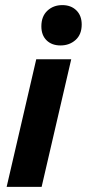

<svg xmlns="http://www.w3.org/2000/svg" viewBox="-20 -732 340 752"><path d="M259 -500 143 0H6L122 -500ZM217 -554Q183 -554 162.5 -574Q142 -594 142 -629Q142 -668 165.5 -690Q189 -712 224 -712Q258 -712 279 -691.5Q300 -671 300 -636Q300 -597 276 -575.5Q252 -554 217 -554Z"/></svg>

Font: Prodigy Sans SemiBold
Style: Italic
Weight: 600
Italic angle: -13°
Designer: Wei Huang
Foundry: Wei Huang
Version: Version 1.003; ttfautohint (v1.8.3)